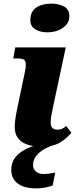

<svg xmlns="http://www.w3.org/2000/svg" viewBox="-20 -797 431 1057"><path d="M241 -619Q202 -619 174.5 -635.5Q147 -652 147 -686Q147 -721 164 -741Q181 -761 207.5 -769Q234 -777 264 -777Q302 -777 332 -761.5Q362 -746 362 -708Q362 -680 344.5 -660Q327 -640 299.5 -629.5Q272 -619 241 -619ZM207 10Q137 10 99 -17Q61 -44 61 -99Q61 -113 64 -138Q67 -163 77 -210L112 -377Q116 -394 119 -410.5Q122 -427 122 -442Q122 -460 113 -467.5Q104 -475 75 -475H53L64 -536H342L272 -208Q265 -174 262 -157.5Q259 -141 259 -123Q259 -83 295 -83Q310 -83 320.5 -87.5Q331 -92 345 -103L373 -66Q348 -36 311.5 -13Q275 10 207 10ZM178 240Q114 240 78 213.5Q42 187 42 138Q42 84 83.5 49.5Q125 15 189 0H281Q258 6 230 20.5Q202 35 182 58Q162 81 162 112Q162 134 178 147.5Q194 161 219 161Q233 161 249 159Q265 157 284 153L270 224Q228 240 178 240Z"/></svg>

Font: Noto Serif Black
Style: Italic
Weight: 900
Italic angle: -12°
Designer: Monotype Design Team
Foundry: Monotype Imaging Inc.
Version: Version 2.013